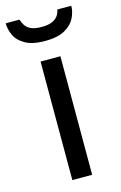

<svg xmlns="http://www.w3.org/2000/svg" viewBox="-146 -773 517 823"><g transform="rotate(-15 112.5 -361.5)"><path d="M69 0V-526H157V0ZM111 -606Q56 -606 24 -624Q-8 -642 -20.5 -669Q-33 -696 -33 -723H28Q31 -713 38.5 -699.5Q46 -686 63 -677Q80 -668 112 -668Q144 -668 162 -677Q180 -686 187.5 -699.5Q195 -713 196 -723H258Q258 -696 244.5 -669Q231 -642 199 -624Q167 -606 111 -606Z"/></g></svg>

Font: Archivo SemiBold
Style: Regular
Weight: 400
Version: Version 2.001